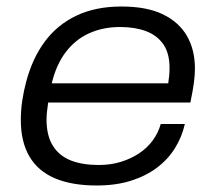

<svg xmlns="http://www.w3.org/2000/svg" viewBox="-20 -558 661 590"><path d="M277 12Q201 12 149 -10Q97 -32 70.5 -77Q44 -122 44 -189Q44 -220 48.5 -249.5Q53 -279 60 -305Q79 -378 117.5 -430Q156 -482 215 -510Q274 -538 353 -538Q431 -538 480.5 -514Q530 -490 554.5 -447.5Q579 -405 579 -347Q579 -329 576 -305Q573 -281 565 -243H128Q126 -228 124.5 -215.5Q123 -203 123 -191Q123 -141 142.5 -110Q162 -79 197.5 -65Q233 -51 283 -51Q320 -51 351 -60.5Q382 -70 407 -86.5Q432 -103 449 -126Q466 -149 474 -177H548Q539 -137 517.5 -102.5Q496 -68 462 -42.5Q428 -17 382 -2.5Q336 12 277 12ZM139 -302H497Q499 -315 500 -326.5Q501 -338 501 -349Q501 -395 481.5 -422.5Q462 -450 428 -462.5Q394 -475 349 -475Q297 -475 254.5 -456Q212 -437 182.5 -398.5Q153 -360 139 -302Z"/></svg>

Font: Archivo SemiExpanded Light
Style: Italic
Weight: 300
Width: 6
Italic angle: -10°
Designer: Hector Gatti
Foundry: Omnibus-Type
Version: Version 2.001